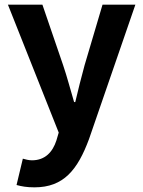

<svg xmlns="http://www.w3.org/2000/svg" viewBox="-20 -580 614 824"><path d="M128 224C253 224 313 149 362 17L561 -560H420L343 -300C329 -248 315 -194 303 -142H298C282 -196 268 -250 251 -300L162 -560H14L232 -11L222 23C206 72 174 108 117 108C104 108 88 104 78 101L51 214C73 220 95 224 128 224Z"/></svg>

Font: Noto Sans Mono CJK TC
Style: Bold
Weight: 700
Designer: Ryoko NISHIZUKA 西塚涼子 (kana, bopomofo & ideographs); Paul D. Hunt (Latin, Greek & Cyrillic); Sandoll Communications 산돌커뮤니
Foundry: Adobe
Version: Version 2.004;hotconv 1.0.118;makeotfexe 2.5.65603